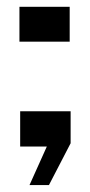

<svg xmlns="http://www.w3.org/2000/svg" viewBox="-20 -422 259 553"><path d="M65 111 114.9 0H38.1V-101.5H183.4V-9.4L121 111ZM36 -302V-402.4H180.7V-302Z"/></svg>

Font: Big Shoulders Text SC Thin
Style: Regular
Weight: 100
Designer: Patric King
Foundry: XO Type Co
Version: Version 2.002